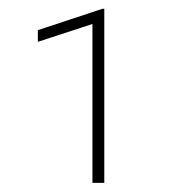

<svg xmlns="http://www.w3.org/2000/svg" viewBox="-20 -730 395 426"><path d="M211.4 -324.2H185.1V-676.8L64 -637.2V-663.1L207 -710.4H211.4Z"/></svg>

Font: Roboto Thin
Style: Regular
Weight: 250
Designer: Google
Version: Version 2.134; 2016